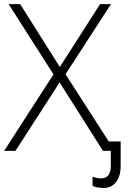

<svg xmlns="http://www.w3.org/2000/svg" viewBox="-20 -734 622 934"><path d="M566.9 -45.9V73.2Q566.9 124 544.2 152.1Q521.5 180.2 485.4 180.2Q449.2 180.2 430.2 169.9V125Q452.1 133.8 471.2 133.8Q519 133.8 519 73.2V0H481L270 -333L55.2 0H0L240.2 -372.1L22 -713.9H78.1L271 -408.2L466.8 -713.9H520L298.8 -373L508.8 -45.9Z"/></svg>

Font: OpenSans-Light
Style: Regular
Weight: 300
Foundry: Ascender Corporation
Version: Version 1.10